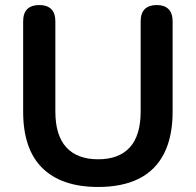

<svg xmlns="http://www.w3.org/2000/svg" viewBox="-20 -733 778 763"><path d="M370 10Q297 10 241.5 -9Q186 -28 148 -65.5Q110 -103 91 -159Q72 -215 72 -289V-648Q72 -681 88.5 -697Q105 -713 136 -713Q167 -713 183.5 -697Q200 -681 200 -648V-290Q200 -195 243.5 -147.5Q287 -100 370 -100Q453 -100 496 -147.5Q539 -195 539 -290V-648Q539 -681 555.5 -697Q572 -713 603 -713Q633 -713 649.5 -697Q666 -681 666 -648V-289Q666 -191 632.5 -124Q599 -57 533 -23.5Q467 10 370 10Z"/></svg>

Font: Nunito
Style: Bold
Weight: 700
Designer: Vernon Adams
Foundry: Vernon Adams
Version: Version 3.602